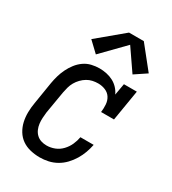

<svg xmlns="http://www.w3.org/2000/svg" viewBox="-189 -871 877 979"><g transform="rotate(30 250.0 -381.5)"><path d="M201 8Q173 8 145.5 1.5Q118 -5 96.5 -20Q75 -35 61 -58Q47 -81 41 -107.5Q35 -134 35.5 -162.5Q36 -191 41 -219L62 -349Q66 -372 72.5 -394.5Q79 -417 89.5 -438.5Q100 -460 115 -479.5Q130 -499 150 -513Q170 -527 193.5 -532.5Q217 -538 240 -538Q261 -538 282 -533.5Q303 -529 321 -519.5Q339 -510 353 -495Q367 -480 375 -462L387 -530H463L433 -349H357Q360 -371 358.5 -393.5Q357 -416 346 -433.5Q335 -451 315 -459.5Q295 -468 272 -468Q256 -468 239.5 -464.5Q223 -461 208 -452Q193 -443 180.5 -430Q168 -417 159.5 -402Q151 -387 146.5 -370.5Q142 -354 139 -338L117 -208Q115 -191 114 -174Q113 -157 115 -140.5Q117 -124 123.5 -109Q130 -94 141.5 -83Q153 -72 168.5 -67Q184 -62 201 -62Q225 -62 248 -71Q271 -80 288.5 -98.5Q306 -117 316 -139.5Q326 -162 330 -185H408Q403 -160 394.5 -136.5Q386 -113 372.5 -90.5Q359 -68 340.5 -48.5Q322 -29 299 -16Q276 -3 251 2.5Q226 8 201 8ZM187 -590 128 -646 278 -771H365L469 -641L400 -595L314 -720Z"/></g></svg>

Font: Iosevka Curly Slab Oblique
Style: Regular
Weight: 400
Italic angle: -9°
Monospace: yes
Designer: Belleve Invis
Foundry: Belleve Invis
Version: Version 11.1.0; ttfautohint (v1.8.3)